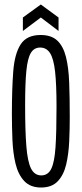

<svg xmlns="http://www.w3.org/2000/svg" viewBox="-20 -826 364 856"><path d="M163 10Q115 10 88 -19Q61 -48 49.5 -95.5Q38 -143 35.5 -201Q33 -259 33 -317Q33 -428 39 -507Q45 -586 72 -628Q99 -670 161 -670Q209 -670 235.5 -645Q262 -620 274 -572.5Q286 -525 288.5 -457.5Q291 -390 291 -304Q291 -250 288.5 -194.5Q286 -139 275 -92.5Q264 -46 237.5 -18Q211 10 163 10ZM164 -44Q194 -44 208.5 -73.5Q223 -103 227.5 -170Q232 -237 232 -351Q232 -450 225.5 -507.5Q219 -565 203 -589.5Q187 -614 159 -614Q132 -614 117.5 -590Q103 -566 97.5 -510Q92 -454 92 -357Q92 -243 97.5 -174Q103 -105 118.5 -74.5Q134 -44 164 -44ZM82 -688V-748L162 -806L241 -748V-688L162 -748Z"/></svg>

Font: Bricolage Grotesque 96pt Condensed ExtraLight
Style: Regular
Weight: 200
Width: 3
Designer: Mathieu Triay
Foundry: Atelier Triay
Version: Version 1.001; ttfautohint (v1.8.4.7-5d5b);gftools[0.9.33.de